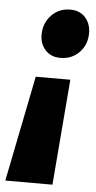

<svg xmlns="http://www.w3.org/2000/svg" viewBox="-108 -549 395 789"><g transform="rotate(5 90.0 -154.5)"><path d="M126 -314.9Q86.9 -314.9 64 -340.1Q41 -365.2 41 -402.8Q41 -450.7 72 -483.4Q103 -516.1 149.9 -516.1Q189.5 -516.1 212.2 -490.5Q234.9 -464.8 234.9 -426.8Q234.9 -378.4 203.9 -346.7Q172.9 -314.9 126 -314.9ZM174.8 -229 139.2 207H-55.2L32.2 -229Z"/></g></svg>

Font: Fira Sans Compressed Heavy
Style: Italic
Weight: 900
Width: 3
Italic angle: -8°
Designer: Carrois Corporate & Edenspiekermann AG
Foundry: Carrois Corporate GbR & Edenspiekermann AG
Version: Version 4.203;PS 004.203;hotconv 1.0.88;makeotf.lib2.5.64775